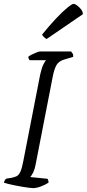

<svg xmlns="http://www.w3.org/2000/svg" viewBox="-27 -969 447 989"><path d="M143 0Q136 0 121 -2Q106 -4 87.5 -7Q69 -10 50 -14Q31 -18 16 -21.5Q1 -25 -7 -28Q-5 -36 -1.5 -41.5Q2 -47 6 -49L32 -53Q47 -56 58 -61Q69 -66 77.5 -83.5Q86 -101 93 -139L180 -585Q188 -621 197 -638Q206 -655 210 -659H126Q123 -662 121 -666.5Q119 -671 119 -677Q125 -682 137 -688Q149 -694 161.5 -699Q174 -704 180 -704H339Q343 -700 347 -693.5Q351 -687 350 -676L306 -663Q277 -655 265 -635.5Q253 -616 245 -576L156 -119Q152 -97 144 -81Q136 -65 129 -57L218 -48Q219 -47 221 -41.5Q223 -36 223 -28Q206 -17 183.5 -8.5Q161 0 143 0ZM213 -768Q207 -771 199 -778.5Q191 -786 190 -791Q228 -838 261.5 -873.5Q295 -909 319.5 -929Q344 -949 352 -949Q359 -949 370 -941Q381 -933 390.5 -921Q400 -909 400 -896Z"/></svg>

Font: Texturina 12pt Thin
Style: Italic
Weight: 250
Italic angle: -11°
Designer: Guillermo Torres Carreño
Foundry: Omnibus-Type
Version: Version 1.002